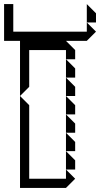

<svg xmlns="http://www.w3.org/2000/svg" viewBox="-53 -920 490 940"><path d="M270 -540V-630L315 -585V-540ZM270 -450V-540L315 -495V-450ZM45 -450V-720H270L315 -675V-630H270V-675H90V-495ZM270 -360V-450L315 -405V-360ZM270 -270V-360L315 -315V-270ZM270 -180V-270L315 -225V-180ZM270 -90V-180L315 -135V-90ZM45 0V-450L90 -405V-45H270V-90L315 -45L270 0ZM372 -810V-900L417 -855V-810ZM-33 -720V-900H12V-765H372V-810L417 -765L372 -720Z"/></svg>

Font: Rubik Iso
Style: Regular
Weight: 400
Designer: Hubert and Fischer, NaN
Foundry: Hubert and Fischer, NaN
Version: Version 2.200